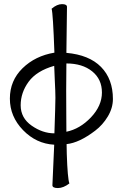

<svg xmlns="http://www.w3.org/2000/svg" viewBox="-20 -697 597 939"><path d="M304.7 -52.7Q371.1 -66.4 424.8 -123Q478.5 -179.7 478.5 -244.6Q478.5 -309.6 430.7 -348.1Q382.8 -386.7 304.7 -386.7Q303.7 -328.1 303.7 -255.9Q303.7 -183.6 304.2 -133.3Q304.7 -83 304.7 -52.7ZM246.1 -44.9Q251 -189.5 251 -218.8Q251 -248 248 -304.2Q245.1 -360.4 245.1 -375Q159.2 -350.6 120.1 -297.4Q81.1 -244.1 81.1 -182.1Q81.1 -120.1 134.8 -82.5Q188.5 -44.9 246.1 -44.9ZM236.3 209Q239.3 131.8 245.1 10.7Q157.2 5.9 92.8 -60.5Q28.3 -127 28.3 -214.8Q28.3 -302.7 90.3 -363.3Q152.3 -423.8 246.1 -439.5Q239.3 -631.8 232.4 -654.3Q258.8 -676.8 283.2 -676.8Q307.6 -676.8 307.6 -663.1Q305.7 -560.5 304.7 -438.5Q416 -428.7 474.1 -369.6Q532.2 -310.5 532.2 -212.9Q532.2 -168.9 507.3 -127.4Q482.4 -85.9 445.8 -58.1Q367.7 1.5 305.7 7.8L306.6 55.7Q310.5 175.8 319.3 200.2Q290 222.7 263.2 222.7Q236.3 222.7 236.3 209Z"/></svg>

Font: CrimsonText-Roman
Style: Roman
Weight: 400
Version: Version 0.13